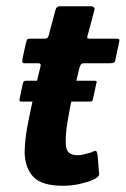

<svg xmlns="http://www.w3.org/2000/svg" viewBox="-20 -596 403 616"><path d="M50 -270Q44 -270 43 -272Q42 -274 43 -279L53 -327Q55 -334 57 -335.5Q59 -337 65 -337H282Q288 -337 289.5 -335.5Q291 -334 289 -328L278 -277Q277 -273 275 -271.5Q273 -270 266 -270ZM182 0Q114 0 87 -28.5Q60 -57 59 -108Q60 -150 68.5 -194Q77 -238 87 -283Q93 -312 98 -334Q103 -356 110 -383Q113 -393 103 -393H62Q54 -393 52.5 -395Q51 -397 52 -407L63 -457Q66 -469 68.5 -470.5Q71 -472 82 -472H123Q131 -472 133.5 -476Q136 -480 138 -489L158 -564Q161 -576 172 -576H272Q277 -576 281 -572.5Q285 -569 283 -564L263 -489Q259 -477 260 -474.5Q261 -472 267 -472H351Q361 -472 362.5 -469.5Q364 -467 361 -455L351 -408Q350 -398 346 -395.5Q342 -393 332 -393H249Q243 -393 240 -389.5Q237 -386 235 -379Q229 -353 222.5 -326.5Q216 -300 209 -272Q202 -237 196 -201.5Q190 -166 191 -133Q192 -114 201.5 -106Q211 -98 229 -98Q241 -98 252.5 -101.5Q264 -105 273 -107Q286 -114 288.5 -111.5Q291 -109 293 -99L298 -39Q301 -27 266 -14Q253 -10 238.5 -6.5Q224 -3 209.5 -1.5Q195 0 182 0Z"/></svg>

Font: Glory
Style: Bold Italic
Weight: 700
Italic angle: -12°
Version: Version 1.011